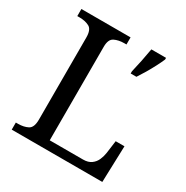

<svg xmlns="http://www.w3.org/2000/svg" viewBox="-164 -849 951 984"><g transform="rotate(30 311.5 -357.0)"><path d="M38 0V-42H51Q85 -42 109 -54.5Q133 -67 133 -114V-600Q133 -647 109 -659.5Q85 -672 51 -672H38V-714H329V-672H316Q283 -672 258.5 -660Q234 -648 234 -604V-50H431Q461 -50 479.5 -63.5Q498 -77 507 -98Q516 -119 519 -140L529 -215H581L574 0ZM422 -567Q430 -600 438 -639Q446 -678 452 -714H539V-704Q530 -683 516 -656Q502 -629 486 -602Q470 -575 456 -554H422Z"/></g></svg>

Font: Noto Serif Khojki
Style: Regular
Weight: 400
Designer: Juan Bruce
Version: Version 2.002